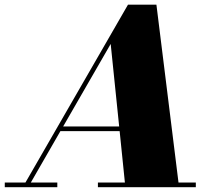

<svg xmlns="http://www.w3.org/2000/svg" viewBox="-70 -784 910 804"><path d="M-50 -19.5H36.5L466 -764.5H585L677.5 -19.5H750V0H340V-19.5H453L431 -235H183L59 -19.5H170V0H-50ZM393.5 -600 194.5 -254.5H429Z"/></svg>

Font: Bodoni* 11pt Fatface
Style: Italic
Weight: 900
Italic angle: -13°
Version: Version 2.3